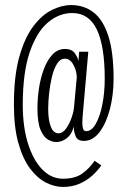

<svg xmlns="http://www.w3.org/2000/svg" viewBox="-20 -728 498 759"><path d="M229 11Q195.5 11 161.2 -6.5Q127 -24 98.5 -62.2Q70 -100.5 52.5 -162.8Q35 -225 35 -314.5Q35 -427.5 56.2 -503.2Q77.5 -579 111.5 -624Q145.5 -669 185 -688.5Q224.5 -708 261 -708Q312 -708 349.8 -679Q387.5 -650 408.2 -586Q429 -522 429 -416.5Q429 -354 414.8 -298Q400.5 -242 374 -206.5Q347.5 -171 311.5 -171Q286.5 -171 279 -189.5Q271.5 -208 271.5 -227.5Q264 -197.5 244.5 -182Q225 -166.5 202 -166.5Q187 -166.5 169.8 -176.2Q152.5 -186 140.2 -214.8Q128 -243.5 128 -300Q128 -338.5 134.2 -379.5Q140.5 -420.5 153.8 -455.8Q167 -491 187.8 -512.8Q208.5 -534.5 237 -534.5Q264.5 -534.5 276.5 -516.5Q288.5 -498.5 290 -486L293 -523.5H329L306.5 -266.5Q306 -259.5 305.8 -253.2Q305.5 -247 305.5 -241.5Q305.5 -228 308.5 -218.8Q311.5 -209.5 321 -209.5Q342 -209.5 358.5 -238.2Q375 -267 384.5 -314.2Q394 -361.5 394 -417.5Q394 -546 362.8 -611.2Q331.5 -676.5 265.5 -676.5Q213.5 -676.5 169 -638.8Q124.5 -601 97.2 -520.8Q70 -440.5 70 -313.5Q70 -226 90.8 -160.2Q111.5 -94.5 147.2 -58Q183 -21.5 229 -21.5Q276.5 -21.5 305 -41.8Q333.5 -62 354 -92.5L380.5 -74Q367.5 -55 346.2 -35.2Q325 -15.5 295.5 -2.2Q266 11 229 11ZM211.5 -201Q227.5 -201 240.8 -219.2Q254 -237.5 262.5 -261.5Q271 -285.5 272.5 -303L283.5 -422Q283.5 -446.5 270.5 -471.2Q257.5 -496 236.5 -496Q218 -496 205.2 -475.5Q192.5 -455 185 -423.2Q177.5 -391.5 174 -357.8Q170.5 -324 170.5 -297.5Q170.5 -254 180.8 -227.5Q191 -201 211.5 -201Z"/></svg>

Font: Imbue 10pt ExtraLight
Style: Regular
Weight: 200
Designer: Tyler Finck
Foundry: Etcetera Type Company
Version: Version 1.102; ttfautohint (v1.8.3)